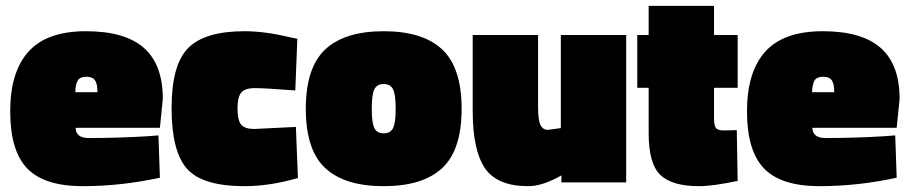

<svg xmlns="http://www.w3.org/2000/svg" viewBox="-20 -625 3117 658"><path d="M239 -187Q240 -152 284 -152Q384 -152 484 -158L523 -161L528 -16Q395 13 263.5 13Q132 13 73.5 -47.5Q15 -108 15 -243.5Q15 -379 78 -448.5Q141 -518 274.5 -518Q408 -518 473 -461Q538 -404 538 -286L528 -187ZM314 -309Q314 -338 305.5 -350Q297 -362 276 -362Q255 -362 247 -350Q239 -338 238 -309Z M818 -518Q887 -518 971 -498L999 -492L992 -315Q889 -323 854 -323Q819 -323 806.5 -307.5Q794 -292 794 -252.5Q794 -213 806.5 -198Q819 -183 851 -183L994 -190L1001 -15Q905 13 818 13Q674 13 621 -46.5Q568 -106 568 -254.5Q568 -403 625 -460.5Q682 -518 818 -518Z M1094.5 -455.5Q1161 -518 1295 -518Q1429 -518 1495.5 -455.5Q1562 -393 1562 -252Q1562 -111 1495.5 -49Q1429 13 1295 13Q1161 13 1094.5 -49Q1028 -111 1028 -252Q1028 -393 1094.5 -455.5ZM1263 -186Q1272 -168 1295 -168Q1318 -168 1327 -186Q1336 -204 1336 -252.5Q1336 -301 1327 -319Q1318 -337 1295 -337Q1272 -337 1263 -319Q1254 -301 1254 -252.5Q1254 -204 1263 -186Z M1902 -505H2126V0H1904V-24Q1840 13 1790 13Q1684 13 1642 -48.5Q1600 -110 1600 -244V-505H1824V-259Q1824 -214 1832 -197Q1840 -180 1858 -180L1902 -186Z M2427 -324V-220Q2427 -195 2433.5 -186.5Q2440 -178 2460 -178L2505 -179L2508 -5Q2422 13 2376 13Q2283 13 2243 -25.5Q2203 -64 2203 -168V-324H2164V-505H2203V-605H2427V-505H2508V-324Z M2764 -187Q2765 -152 2809 -152Q2909 -152 3009 -158L3048 -161L3053 -16Q2920 13 2788.5 13Q2657 13 2598.5 -47.5Q2540 -108 2540 -243.5Q2540 -379 2603 -448.5Q2666 -518 2799.5 -518Q2933 -518 2998 -461Q3063 -404 3063 -286L3053 -187ZM2839 -309Q2839 -338 2830.5 -350Q2822 -362 2801 -362Q2780 -362 2772 -350Q2764 -338 2763 -309Z"/></svg>

Font: Titillium Web Black
Style: Regular
Weight: 900
Version: Version 1.002;PS 35.000;hotconv 1.0.70;makeotf.lib2.5.55311